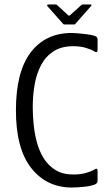

<svg xmlns="http://www.w3.org/2000/svg" viewBox="-20 -827 490 856"><path d="M415 -21Q415 -8 399 -3Q385 2 365.5 4.5Q346 7 328 8Q310 9 300 9Q188 9 119.5 -77.5Q51 -164 51 -335Q51 -507 117 -593.5Q183 -680 300 -680Q310 -680 328 -678.5Q346 -677 365.5 -674.5Q385 -672 399 -668Q407 -666 411 -662Q415 -658 415 -653V-605Q415 -589 400 -598Q386 -607 361.5 -614Q337 -621 307 -621Q254 -621 219 -598.5Q184 -576 163.5 -537.5Q143 -499 134.5 -450.5Q126 -402 126 -349Q126 -313 130 -272.5Q134 -232 144.5 -192.5Q155 -153 175.5 -120.5Q196 -88 228 -68.5Q260 -49 307 -49Q339 -49 363 -56Q387 -63 399 -70Q408 -76 411.5 -74.5Q415 -73 415 -64ZM267 -718Q263 -718 260 -722L191 -800Q190 -802 190.5 -804.5Q191 -807 195 -807H228Q233 -807 235 -804L284 -759Q288 -755 292 -759L342 -804Q345 -807 349 -807H383Q387 -807 387.5 -804.5Q388 -802 386 -800L317 -722Q316 -718 311 -718Z"/></svg>

Font: Glory Thin
Style: Regular
Weight: 400
Version: Version 1.011